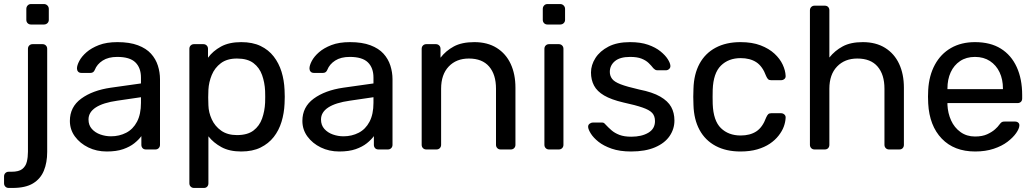

<svg xmlns="http://www.w3.org/2000/svg" viewBox="-54 -738 5113 948"><path d="M-11 190Q-21 190 -27.5 183.5Q-34 177 -34 167V133Q-34 123 -27.5 116.5Q-21 110 -11 110H3Q39 110 56 96.5Q73 83 78.5 60.5Q84 38 84 11V-497Q84 -507 90.5 -513.5Q97 -520 107 -520H156Q166 -520 172.5 -513.5Q179 -507 179 -497V12Q179 65 162.5 105Q146 145 109 167.5Q72 190 8 190ZM99 -617Q89 -617 82.5 -623.5Q76 -630 76 -640V-694Q76 -704 82.5 -711Q89 -718 99 -718H163Q173 -718 180 -711Q187 -704 187 -694V-640Q187 -630 180 -623.5Q173 -617 163 -617Z M473 10Q423 10 382 -10Q341 -30 316 -64Q291 -98 291 -141Q291 -210 347 -251Q403 -292 493 -305L642 -326V-355Q642 -403 614.5 -430Q587 -457 525 -457Q481 -457 453 -439Q425 -421 414 -393Q408 -378 393 -378H348Q337 -378 331.5 -384.5Q326 -391 326 -400Q326 -415 337.5 -437Q349 -459 373 -480Q397 -501 434.5 -515.5Q472 -530 526 -530Q586 -530 627 -514.5Q668 -499 691.5 -473Q715 -447 725.5 -414Q736 -381 736 -347V-23Q736 -13 729.5 -6.5Q723 0 713 0H667Q656 0 650 -6.5Q644 -13 644 -23V-66Q631 -48 609 -30.5Q587 -13 554 -1.5Q521 10 473 10ZM494 -65Q535 -65 569 -82.5Q603 -100 622.5 -137Q642 -174 642 -230V-258L526 -241Q455 -231 419 -207.5Q383 -184 383 -148Q383 -120 399.5 -101.5Q416 -83 441.5 -74Q467 -65 494 -65Z M904 190Q894 190 887.5 183.5Q881 177 881 167V-497Q881 -507 887.5 -513.5Q894 -520 904 -520H950Q960 -520 966.5 -513.5Q973 -507 973 -497V-453Q997 -486 1037 -508Q1077 -530 1137 -530Q1193 -530 1232.5 -511Q1272 -492 1297.5 -459Q1323 -426 1336 -384Q1349 -342 1351 -294Q1352 -278 1352 -260Q1352 -242 1351 -226Q1349 -179 1336 -136.5Q1323 -94 1297.5 -61.5Q1272 -29 1232.5 -9.5Q1193 10 1137 10Q1079 10 1039.5 -11.5Q1000 -33 975 -65V167Q975 177 969 183.5Q963 190 953 190ZM1116 -71Q1168 -71 1197.5 -93.5Q1227 -116 1240 -152.5Q1253 -189 1255 -231Q1256 -260 1255 -289Q1253 -331 1240 -367.5Q1227 -404 1197.5 -426.5Q1168 -449 1116 -449Q1067 -449 1036.5 -426Q1006 -403 991.5 -367.5Q977 -332 975 -295Q974 -279 974 -257Q974 -235 975 -218Q976 -183 991.5 -149Q1007 -115 1038 -93Q1069 -71 1116 -71Z M1621 10Q1571 10 1530 -10Q1489 -30 1464 -64Q1439 -98 1439 -141Q1439 -210 1495 -251Q1551 -292 1641 -305L1790 -326V-355Q1790 -403 1762.5 -430Q1735 -457 1673 -457Q1629 -457 1601 -439Q1573 -421 1562 -393Q1556 -378 1541 -378H1496Q1485 -378 1479.5 -384.5Q1474 -391 1474 -400Q1474 -415 1485.5 -437Q1497 -459 1521 -480Q1545 -501 1582.5 -515.5Q1620 -530 1674 -530Q1734 -530 1775 -514.5Q1816 -499 1839.5 -473Q1863 -447 1873.5 -414Q1884 -381 1884 -347V-23Q1884 -13 1877.5 -6.5Q1871 0 1861 0H1815Q1804 0 1798 -6.5Q1792 -13 1792 -23V-66Q1779 -48 1757 -30.5Q1735 -13 1702 -1.5Q1669 10 1621 10ZM1642 -65Q1683 -65 1717 -82.5Q1751 -100 1770.5 -137Q1790 -174 1790 -230V-258L1674 -241Q1603 -231 1567 -207.5Q1531 -184 1531 -148Q1531 -120 1547.5 -101.5Q1564 -83 1589.5 -74Q1615 -65 1642 -65Z M2051 0Q2041 0 2034.5 -6.5Q2028 -13 2028 -23V-497Q2028 -507 2034.5 -513.5Q2041 -520 2051 -520H2098Q2108 -520 2114.5 -513.5Q2121 -507 2121 -497V-453Q2147 -487 2186.5 -508.5Q2226 -530 2288 -530Q2353 -530 2398.5 -501.5Q2444 -473 2467.5 -422.5Q2491 -372 2491 -305V-23Q2491 -13 2484.5 -6.5Q2478 0 2468 0H2418Q2408 0 2401.5 -6.5Q2395 -13 2395 -23V-300Q2395 -370 2361 -409.5Q2327 -449 2261 -449Q2199 -449 2161.5 -409.5Q2124 -370 2124 -300V-23Q2124 -13 2117.5 -6.5Q2111 0 2101 0Z M2657 0Q2647 0 2640.5 -6.5Q2634 -13 2634 -23V-497Q2634 -507 2640.5 -513.5Q2647 -520 2657 -520H2705Q2715 -520 2721.5 -513.5Q2728 -507 2728 -497V-23Q2728 -13 2721.5 -6.5Q2715 0 2705 0ZM2649 -617Q2639 -617 2632.5 -623.5Q2626 -630 2626 -640V-694Q2626 -704 2632.5 -711Q2639 -718 2649 -718H2712Q2722 -718 2729 -711Q2736 -704 2736 -694V-640Q2736 -630 2729 -623.5Q2722 -617 2712 -617Z M3062 10Q3006 10 2966 -4Q2926 -18 2901 -38Q2876 -58 2863.5 -78Q2851 -98 2850 -110Q2849 -121 2857 -127Q2865 -133 2873 -133H2918Q2923 -133 2926.5 -131.5Q2930 -130 2936 -123Q2949 -109 2965 -95Q2981 -81 3004.5 -72Q3028 -63 3063 -63Q3114 -63 3147 -82.5Q3180 -102 3180 -140Q3180 -165 3166.5 -180Q3153 -195 3118.5 -207Q3084 -219 3024 -232Q2964 -246 2929 -266.5Q2894 -287 2879 -315.5Q2864 -344 2864 -380Q2864 -417 2886 -451.5Q2908 -486 2950.5 -508Q2993 -530 3057 -530Q3109 -530 3146 -517Q3183 -504 3207 -484.5Q3231 -465 3243 -446Q3255 -427 3256 -414Q3257 -404 3250 -397.5Q3243 -391 3234 -391H3192Q3185 -391 3180.5 -394Q3176 -397 3172 -401Q3162 -414 3148.5 -427Q3135 -440 3113.5 -448.5Q3092 -457 3057 -457Q3007 -457 2982 -436Q2957 -415 2957 -383Q2957 -364 2968 -349Q2979 -334 3010 -322Q3041 -310 3102 -296Q3168 -283 3206 -261Q3244 -239 3260 -210Q3276 -181 3276 -143Q3276 -101 3252 -66Q3228 -31 3180 -10.5Q3132 10 3062 10Z M3602 10Q3531 10 3479.5 -17.5Q3428 -45 3400 -96.5Q3372 -148 3370 -220Q3369 -235 3369 -260Q3369 -285 3370 -300Q3372 -372 3400 -423.5Q3428 -475 3479.5 -502.5Q3531 -530 3602 -530Q3660 -530 3701.5 -514Q3743 -498 3770 -473Q3797 -448 3810.5 -419Q3824 -390 3825 -364Q3826 -354 3819 -348Q3812 -342 3802 -342H3754Q3744 -342 3739 -346.5Q3734 -351 3729 -362Q3711 -411 3680 -431Q3649 -451 3603 -451Q3543 -451 3505.5 -414Q3468 -377 3465 -295Q3464 -259 3465 -225Q3468 -142 3505.5 -105.5Q3543 -69 3603 -69Q3649 -69 3680 -89Q3711 -109 3729 -158Q3734 -169 3739 -174Q3744 -179 3754 -179H3802Q3812 -179 3819 -172.5Q3826 -166 3825 -156Q3824 -135 3816 -113Q3808 -91 3790.5 -68.5Q3773 -46 3747 -28.5Q3721 -11 3685 -0.5Q3649 10 3602 10Z M3968 0Q3958 0 3951.5 -6.5Q3945 -13 3945 -23V-687Q3945 -697 3951.5 -703.5Q3958 -710 3968 -710H4018Q4029 -710 4035 -703.5Q4041 -697 4041 -687V-454Q4068 -488 4107 -509Q4146 -530 4206 -530Q4271 -530 4316.5 -501.5Q4362 -473 4385.5 -422.5Q4409 -372 4409 -305V-23Q4409 -13 4403 -6.5Q4397 0 4386 0H4336Q4326 0 4319.5 -6.5Q4313 -13 4313 -23V-300Q4313 -370 4279 -409.5Q4245 -449 4179 -449Q4117 -449 4079 -409.5Q4041 -370 4041 -300V-23Q4041 -13 4035 -6.5Q4029 0 4018 0Z M4761 10Q4657 10 4596 -53.5Q4535 -117 4529 -227Q4528 -240 4528 -260.5Q4528 -281 4529 -294Q4533 -365 4562 -418.5Q4591 -472 4641.5 -501Q4692 -530 4760 -530Q4836 -530 4887.5 -498Q4939 -466 4966 -407Q4993 -348 4993 -269V-252Q4993 -241 4986.5 -235Q4980 -229 4970 -229H4624Q4624 -228 4624 -225Q4624 -222 4624 -220Q4626 -179 4642 -143.5Q4658 -108 4688.5 -86Q4719 -64 4760 -64Q4796 -64 4820 -75Q4844 -86 4859 -99.5Q4874 -113 4879 -121Q4888 -133 4893 -135.5Q4898 -138 4909 -138H4958Q4967 -138 4973.5 -132.5Q4980 -127 4979 -117Q4978 -102 4963 -80.5Q4948 -59 4920.5 -38Q4893 -17 4852.5 -3.5Q4812 10 4761 10ZM4624 -298H4898V-301Q4898 -346 4881.5 -381Q4865 -416 4834 -436.5Q4803 -457 4760 -457Q4717 -457 4686.5 -436.5Q4656 -416 4640 -381Q4624 -346 4624 -301Z"/></svg>

Font: DVN-Rubik
Style: Regular
Weight: 400
Designer: Hubert and Fischer
Foundry: Hubert & Fischer
Version: Version 2.102